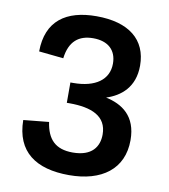

<svg xmlns="http://www.w3.org/2000/svg" viewBox="-84 -813 788 897"><g transform="rotate(10 310.0 -365.0)"><path d="M302 -741.5C158 -741.5 67 -678.5 66 -533L182.5 -521C192.5 -603 236.5 -637.5 304.5 -637.5C375 -637.5 415.5 -600.5 415.5 -536.5C415.5 -460.5 354 -415.5 248 -415.5H235V-319H247.5C352.5 -319 425.5 -289.5 425.5 -202C425.5 -144.5 393.5 -95 302 -95C219.5 -95 180.5 -136.5 169 -216.5L48.5 -204.5C50 -54 146 12 303.5 12C458 12 558.5 -61 558.5 -198.5C558.5 -313.5 489 -358.5 411.5 -375C480 -397 542 -447 542 -549C542 -672.5 455.5 -741.5 302 -741.5Z"/></g></svg>

Font: Monaspace Neon SemiBold
Style: Regular
Weight: 600
Designer: Riley Cran & the Lettermatic Team
Foundry: Lettermatic
Version: Version 1.200 (Monaspace Neon)